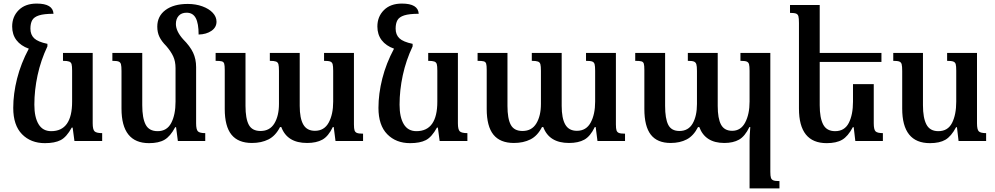

<svg xmlns="http://www.w3.org/2000/svg" viewBox="-20 -788 5563 1073"><path d="M551 -44V0H396L386 -75H381Q352 -22 319 -5Q286 12 231 12Q152 12 103 -38Q54 -88 54 -185Q54 -264 75.5 -349Q97 -434 141 -516Q96 -532 72 -563.5Q48 -595 48 -640Q48 -695 84.5 -731.5Q121 -768 185 -768Q276 -768 279 -711Q226 -711 198 -702Q170 -693 160 -675Q150 -657 150 -628Q150 -594 171 -574Q192 -554 245 -543V-529Q208 -451 190 -367.5Q172 -284 172 -203Q172 -133 195.5 -94Q219 -55 266 -55Q383 -55 383 -220V-393Q383 -419 380 -429.5Q377 -440 366.5 -444Q356 -448 332 -448V-492H498V-99Q498 -64 508.5 -54Q519 -44 551 -44Z M1127 -44V0H974L964 -77H959Q932 -26 899.5 -7Q867 12 813 12Q659 12 659 -181V-391Q659 -418 656 -429Q653 -440 643 -444Q633 -448 608 -448V-492H775V-200Q775 -128 794 -91.5Q813 -55 861 -55Q913 -55 937 -101Q961 -147 961 -220V-407Q961 -445 948 -473Q935 -501 909 -531Q883 -557 871 -582Q859 -607 859 -639Q859 -698 905 -732Q951 -766 1029 -766Q1074 -766 1111 -752.5Q1148 -739 1169 -716.5Q1190 -694 1190 -667Q1190 -635 1161.5 -615.5Q1133 -596 1090 -595Q1090 -657 1074 -687Q1058 -717 1023 -717Q994 -717 978.5 -699.5Q963 -682 963 -654Q963 -614 1003 -569Q1042 -530 1059 -494Q1076 -458 1076 -413V-99Q1076 -64 1086 -54Q1096 -44 1127 -44Z M1958 -492V-93Q1958 -69 1961.5 -59Q1965 -49 1975 -45Q1985 -41 2009 -41V0H1855L1845 -78H1840Q1815 -26 1781.5 -7.5Q1748 11 1696 11Q1585 11 1552 -78H1545Q1520 -29 1480.5 -9Q1441 11 1388 11Q1311 11 1273.5 -35.5Q1236 -82 1236 -179V-397Q1236 -422 1233 -432Q1230 -442 1220 -445Q1210 -448 1185 -448V-492H1352V-196Q1352 -125 1370.5 -90.5Q1389 -56 1436 -56Q1488 -56 1513.5 -98.5Q1539 -141 1539 -207V-392Q1539 -418 1536 -429Q1533 -440 1522.5 -444Q1512 -448 1488 -448V-492H1655V-196Q1655 -127 1675 -92Q1695 -57 1740 -57Q1792 -57 1817 -103Q1842 -149 1842 -220V-392Q1842 -418 1839 -429Q1836 -440 1826 -444Q1816 -448 1791 -448V-492Z M2592 -44V0H2437L2427 -75H2422Q2393 -22 2360 -5Q2327 12 2272 12Q2193 12 2144 -38Q2095 -88 2095 -185Q2095 -264 2116.5 -349Q2138 -434 2182 -516Q2137 -532 2113 -563.5Q2089 -595 2089 -640Q2089 -695 2125.5 -731.5Q2162 -768 2226 -768Q2317 -768 2320 -711Q2267 -711 2239 -702Q2211 -693 2201 -675Q2191 -657 2191 -628Q2191 -594 2212 -574Q2233 -554 2286 -543V-529Q2249 -451 2231 -367.5Q2213 -284 2213 -203Q2213 -133 2236.5 -94Q2260 -55 2307 -55Q2424 -55 2424 -220V-393Q2424 -419 2421 -429.5Q2418 -440 2407.5 -444Q2397 -448 2373 -448V-492H2539V-99Q2539 -64 2549.5 -54Q2560 -44 2592 -44Z M3422 -492V-93Q3422 -69 3425.5 -59Q3429 -49 3439 -45Q3449 -41 3473 -41V0H3319L3309 -78H3304Q3279 -26 3245.5 -7.5Q3212 11 3160 11Q3049 11 3016 -78H3009Q2984 -29 2944.5 -9Q2905 11 2852 11Q2775 11 2737.5 -35.5Q2700 -82 2700 -179V-397Q2700 -422 2697 -432Q2694 -442 2684 -445Q2674 -448 2649 -448V-492H2816V-196Q2816 -125 2834.5 -90.5Q2853 -56 2900 -56Q2952 -56 2977.5 -98.5Q3003 -141 3003 -207V-392Q3003 -418 3000 -429Q2997 -440 2986.5 -444Q2976 -448 2952 -448V-492H3119V-196Q3119 -127 3139 -92Q3159 -57 3204 -57Q3256 -57 3281 -103Q3306 -149 3306 -220V-392Q3306 -418 3303 -429Q3300 -440 3290 -444Q3280 -448 3255 -448V-492Z M4285 -492V172Q4285 196 4288.5 206Q4292 216 4302 220Q4312 224 4336 224V265H4169V-2Q4169 -26 4173 -78H4168Q4143 -26 4110 -7.5Q4077 11 4028 11Q3921 11 3888 -78H3881Q3856 -29 3818 -9Q3780 11 3728 11Q3653 11 3617 -35.5Q3581 -82 3581 -179V-397Q3581 -422 3578 -432Q3575 -442 3565 -445Q3555 -448 3530 -448V-492H3697V-196Q3697 -125 3714.5 -90.5Q3732 -56 3777 -56Q3827 -56 3851 -98Q3875 -140 3875 -207V-392Q3875 -418 3871.5 -429Q3868 -440 3858 -444Q3848 -448 3824 -448V-492H3991V-196Q3991 -126 4009.5 -91.5Q4028 -57 4072 -57Q4120 -57 4144.5 -103.5Q4169 -150 4169 -220V-392Q4169 -418 4166 -429Q4163 -440 4153 -444Q4143 -448 4118 -448V-492Z M4914 -44V0H4760L4751 -77H4746Q4719 -26 4686.5 -7Q4654 12 4600 12Q4445 12 4445 -181V-659Q4445 -686 4442 -697Q4439 -708 4429 -712Q4419 -716 4395 -716V-760H4561V-492H4906V-442H4561V-200Q4561 -129 4580.5 -92Q4600 -55 4647 -55Q4700 -55 4723.5 -101Q4747 -147 4747 -220V-318H4863V-99Q4863 -64 4873 -54Q4883 -44 4914 -44Z M5022 -181V-391Q5022 -418 5019 -429Q5016 -440 5006 -444Q4996 -448 4972 -448V-492H5138V-200Q5138 -129 5157.5 -92Q5177 -55 5224 -55Q5277 -55 5300.5 -101Q5324 -147 5324 -220V-393Q5324 -419 5321 -429.5Q5318 -440 5307.5 -444Q5297 -448 5273 -448V-492H5440V-99Q5440 -64 5450 -54Q5460 -44 5491 -44V0H5337L5328 -77H5323Q5296 -26 5263.5 -7Q5231 12 5177 12Q5022 12 5022 -181Z"/></svg>

Font: Noto Serif Armenian Medium
Style: Regular
Weight: 500
Designer: Monotype Design team
Foundry: Monotype Imaging Inc.
Version: Version 1.000